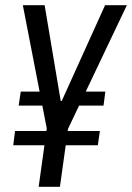

<svg xmlns="http://www.w3.org/2000/svg" viewBox="-20 -720 509 740"><path d="M38 -215H365L357 -160H31ZM60 -367H167L159 -313H52ZM279 -367H386L379 -313H271ZM68 -700H152L214 -331H218L385 -700H469L241 -221H161ZM165 -259H247L211 0H129Z"/></svg>

Font: Pathway Extreme Condensed
Style: Italic
Weight: 400
Width: 3
Italic angle: -8°
Version: Version 1.001;gftools[0.9.26]